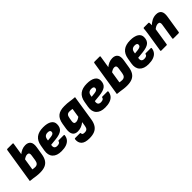

<svg xmlns="http://www.w3.org/2000/svg" viewBox="209 -1908 3329 3329"><g transform="rotate(-45 1874.0 -243.0)"><path d="M249 12Q205 12 168 7Q131 2 95.5 -3.5Q60 -9 20 -12L124 -669Q126 -683 140 -683H269Q282 -683 280 -669L194 -124Q208 -122 224 -119.5Q240 -117 257 -117Q293 -117 313.5 -137.5Q334 -158 341 -203L356 -303Q362 -340 350.5 -356Q339 -372 314 -372Q291 -372 265.5 -360Q240 -348 209 -323L230 -435Q273 -472 315.5 -490.5Q358 -509 404 -509Q471 -509 502 -468Q533 -427 519 -340L495 -191Q484 -122 455.5 -77Q427 -32 376.5 -10Q326 12 249 12Z M776 12Q663 12 609 -47Q555 -106 573 -212L590 -311Q607 -412 669.5 -460.5Q732 -509 841 -509Q942 -509 997 -474.5Q1052 -440 1052 -376Q1052 -296 1004 -257Q956 -218 847 -207L726 -195L724 -185Q718 -145 734.5 -125.5Q751 -106 788 -106Q819 -106 838 -116.5Q857 -127 859 -145Q861 -159 873 -159H997Q1012 -159 1010 -145Q1004 -94 975.5 -59Q947 -24 897 -6Q847 12 776 12ZM740 -287 822 -296Q859 -301 875.5 -314Q892 -327 892 -351Q892 -371 877.5 -380.5Q863 -390 833 -390Q794 -390 772 -371Q750 -352 744 -313Z M1364 -509Q1433 -509 1488 -500Q1543 -491 1603 -487L1528 -8Q1516 63 1485 109Q1454 155 1402.5 176Q1351 197 1277 197Q1166 197 1121.5 151Q1077 105 1087 30Q1089 16 1101 16H1220Q1234 16 1233 30Q1232 48 1244.5 57Q1257 66 1288 66Q1327 66 1346 47.5Q1365 29 1371 -11L1384 -93Q1343 -61 1302.5 -46Q1262 -31 1218 -31Q1148 -31 1120.5 -77Q1093 -123 1106 -208L1123 -313Q1140 -415 1196 -462Q1252 -509 1364 -509ZM1310 -168Q1331 -168 1353 -177Q1375 -186 1402 -205L1428 -373Q1414 -376 1395.5 -378Q1377 -380 1358 -380Q1322 -380 1303.5 -360.5Q1285 -341 1278 -297L1268 -236Q1263 -201 1273 -184.5Q1283 -168 1310 -168Z M1847 12Q1734 12 1680 -47Q1626 -106 1644 -212L1661 -311Q1678 -412 1740.5 -460.5Q1803 -509 1912 -509Q2013 -509 2068 -474.5Q2123 -440 2123 -376Q2123 -296 2075 -257Q2027 -218 1918 -207L1797 -195L1795 -185Q1789 -145 1805.5 -125.5Q1822 -106 1859 -106Q1890 -106 1909 -116.5Q1928 -127 1930 -145Q1932 -159 1944 -159H2068Q2083 -159 2081 -145Q2075 -94 2046.5 -59Q2018 -24 1968 -6Q1918 12 1847 12ZM1811 -287 1893 -296Q1930 -301 1946.5 -314Q1963 -327 1963 -351Q1963 -371 1948.5 -380.5Q1934 -390 1904 -390Q1865 -390 1843 -371Q1821 -352 1815 -313Z M2383 12Q2339 12 2302 7Q2265 2 2229.5 -3.5Q2194 -9 2154 -12L2258 -669Q2260 -683 2274 -683H2403Q2416 -683 2414 -669L2328 -124Q2342 -122 2358 -119.5Q2374 -117 2391 -117Q2427 -117 2447.5 -137.5Q2468 -158 2475 -203L2490 -303Q2496 -340 2484.5 -356Q2473 -372 2448 -372Q2425 -372 2399.5 -360Q2374 -348 2343 -323L2364 -435Q2407 -472 2449.5 -490.5Q2492 -509 2538 -509Q2605 -509 2636 -468Q2667 -427 2653 -340L2629 -191Q2618 -122 2589.5 -77Q2561 -32 2510.5 -10Q2460 12 2383 12Z M2910 12Q2797 12 2743 -47Q2689 -106 2707 -212L2724 -311Q2741 -412 2803.5 -460.5Q2866 -509 2975 -509Q3076 -509 3131 -474.5Q3186 -440 3186 -376Q3186 -296 3138 -257Q3090 -218 2981 -207L2860 -195L2858 -185Q2852 -145 2868.5 -125.5Q2885 -106 2922 -106Q2953 -106 2972 -116.5Q2991 -127 2993 -145Q2995 -159 3007 -159H3131Q3146 -159 3144 -145Q3138 -94 3109.5 -59Q3081 -24 3031 -6Q2981 12 2910 12ZM2874 -287 2956 -296Q2993 -301 3009.5 -314Q3026 -327 3026 -351Q3026 -371 3011.5 -380.5Q2997 -390 2967 -390Q2928 -390 2906 -371Q2884 -352 2878 -313Z M3528 0Q3513 0 3515 -14L3561 -306Q3572 -372 3519 -372Q3501 -372 3482.5 -365.5Q3464 -359 3444 -345.5Q3424 -332 3403 -311L3407 -410Q3459 -461 3507.5 -485Q3556 -509 3609 -509Q3680 -509 3708.5 -466Q3737 -423 3723 -338L3672 -14Q3669 0 3658 0ZM3230 0Q3216 0 3218 -14L3274 -368Q3279 -400 3282 -429.5Q3285 -459 3287 -483Q3287 -497 3301 -497H3412Q3425 -497 3426 -484Q3427 -474 3427 -461Q3427 -448 3426.5 -434Q3426 -420 3424 -406L3428 -350L3375 -14Q3374 -8 3371 -4Q3368 0 3360 0Z"/></g></svg>

Font: Sofia Sans Black
Style: Italic
Weight: 900
Italic angle: -9°
Version: Version 4.100-B